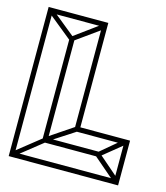

<svg xmlns="http://www.w3.org/2000/svg" viewBox="-94 -673 644 746"><g transform="rotate(15 227.5 -300.0)"><path d="M23 0 10 -13 122 -102 135 -89ZM10 0V-600H30V0ZM120 -97V-511H140V-97ZM122 -496 10 -587 23 -600 135 -509ZM230 -160V-588H250V-160ZM20 0V-20H443V0ZM141 -95 126 -106 236 -180 249 -165ZM126 -87V-107H350V-87ZM236 -160V-180H440V-160ZM429 -9 329 -95 345 -107 443 -22ZM347 -87 330 -96 430 -180 443 -165ZM430 0V-180H450V0ZM20 -600H250V-580H20ZM236 -593 247 -577 134 -496 121 -509Z"/></g></svg>

Font: Octagon Variable
Style: Regular
Weight: 400
Designer: Alexander Royter, Emma Schmalisch, Felix Willnauer, Friederike Temme, Greta Wachholz, Jason Tsiakas, Julia Baskal, Julia
Foundry: Type Design @ HAW Hamburg
Version: Version 1.000